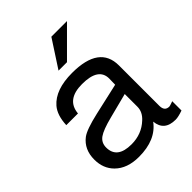

<svg xmlns="http://www.w3.org/2000/svg" viewBox="-209 -840 964 964"><g transform="rotate(-45 273.0 -358.0)"><path d="M325 -727H436L290 -581H230ZM525 -69V-3Q491 9 472 9Q392 9 385 -64Q330 11 210 11Q127 11 81 -35Q41 -75 41 -138Q41 -210 92 -249Q121 -271 213 -292L381 -330L382 -373Q382 -450 266 -450Q155 -450 147 -360H64Q67 -428 98 -464Q151 -525 270 -525Q463 -525 463 -385V-98Q463 -60 496 -60Q500 -60 517 -66Q523 -68 525 -69ZM382 -263 250 -229Q179 -211 152.5 -192Q126 -173 126 -139Q126 -60 228 -60Q300 -60 350 -107Q382 -136 382 -173Z"/></g></svg>

Font: Almarai
Style: Regular
Weight: 400
Designer: Boutros International 2019
Foundry: Created by Boutros International 2019
Version: Version 1.10